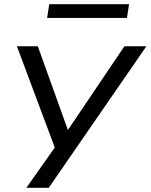

<svg xmlns="http://www.w3.org/2000/svg" viewBox="-20 -709 713 909"><path d="M105 180 248 -23 253 26 60 -490H159L307 -78H291L569 -490H673L211 180ZM203 -624 213 -689H591L581 -624Z"/></svg>

Font: Nunito Sans 10pt Expanded
Style: Italic
Weight: 400
Width: 7
Italic angle: -9°
Designer: Vernon Adams
Foundry: Vernon Adams
Version: Version 3.101;gftools[0.9.27]